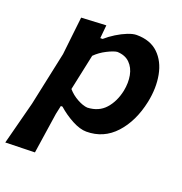

<svg xmlns="http://www.w3.org/2000/svg" viewBox="-156 -623 883 930"><g transform="rotate(20 286.0 -157.5)"><path d="M-28.5 196Q-14.5 142 -0.8 89.5Q13 37 29 -25L88 -302Q93.5 -350 98.8 -398.8Q104 -447.5 110 -498L237.5 -504.5L231 -436.5H243Q265 -456 292.5 -473Q320 -490 346.5 -500.5Q373 -511 392 -511Q462.5 -511 503.8 -471.2Q545 -431.5 557.2 -366.5Q569.5 -301.5 554 -226Q531.5 -119 471.2 -53.2Q411 12.5 322 12.5Q289.5 12.5 248.5 -9.2Q207.5 -31 172.5 -62H164L154.5 -18Q146 39 138.5 88.5Q131 138 123 192ZM287 -98.5Q345 -101 379 -139Q413 -177 425.5 -236Q434 -279 427 -316.2Q420 -353.5 396.2 -377Q372.5 -400.5 331.5 -402Q313.5 -400 280.8 -383.5Q248 -367 223.5 -342.5L184 -157Q205 -132.5 234.8 -116.2Q264.5 -100 287 -98.5Z"/></g></svg>

Font: Commissioner Loud SemiBold
Style: Italic
Weight: 600
Italic angle: -12°
Designer: Kostas Bartsokas
Foundry: Kostas Bartsokas
Version: Version 1.000; ttfautohint (v1.8.3)